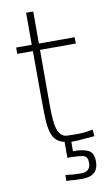

<svg xmlns="http://www.w3.org/2000/svg" viewBox="-96 -708 533 956"><g transform="rotate(-10 171.0 -230.5)"><path d="M241 201Q208 201 189 199Q170 197 159 197L161 168Q171 168 183 170Q199 173 240 173Q287 173 287 127Q287 98 268.5 91.5Q250 85 185 85V4Q160 -1 145 -15Q115 -41 111 -120Q108 -160 108 -468H29V-500H108V-662H144V-500H325V-468H144V-195Q144 -125 150 -90Q161 -25 203 -24Q223 -23 253 -23Q285 -23 307 -27Q328 -31 333 -31L336 2Q331 3 327 3Q323 3 299 5Q253 10 218 10V57Q269 57 295.5 70.5Q322 84 322 127Q322 201 241 201Z"/></g></svg>

Font: Storia Sans Thin
Style: Regular
Weight: 100
Designer: Accademia di Belle Arti di Urbino and others
Foundry: Accademia di Belle Arti di Urbino and others.
Version: Version 60.001;May 25, 2020;FontCreator 12.0.0.2522 64-bit